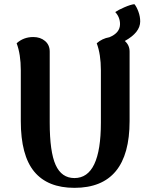

<svg xmlns="http://www.w3.org/2000/svg" viewBox="-20 -889 716 923"><path d="M654 -786Q654 -733 580 -692Q603 -672 603 -641V-307Q603 14 338 14Q209 14 144.5 -64Q80 -142 80 -307V-551Q80 -628 60 -681Q93 -711 140 -711Q174 -711 196.5 -692Q219 -673 219 -641V-300Q219 -159 247.5 -96Q276 -33 338 -33Q465 -33 465 -300V-551Q465 -628 445 -681Q471 -704 506 -710Q557 -731 557 -773Q557 -806 534 -831Q548 -841 578 -854Q608 -867 626 -869Q636 -858 645 -834Q654 -810 654 -786Z"/></svg>

Font: Arima Koshi Bold
Style: Regular
Weight: 700
Designer: Joana Correia and Natanael Gama
Foundry: NDISCOVER
Version: Version 1.019;PS 001.019;hotconv 1.0.88;makeotf.lib2.5.64775